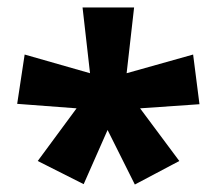

<svg xmlns="http://www.w3.org/2000/svg" viewBox="-20 -780 580 514"><path d="M339 -760 319 -584 497 -634 514 -501 355 -490 460 -349 341 -286 268 -432 204 -287 81 -349 185 -490 26 -502 46 -634 221 -584 201 -760Z"/></svg>

Font: Noto Sans Khmer ExtraBold
Style: Regular
Weight: 800
Version: Version 2.003